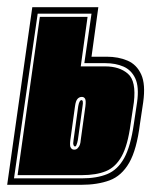

<svg xmlns="http://www.w3.org/2000/svg" viewBox="-48 -515 428 535"><path d="M-28 0 42 -495H226L207 -357H249Q282 -357 307.5 -346Q333 -335 345.5 -307.5Q358 -280 351 -230L342 -170Q333 -98 312 -61.5Q291 -25 257.5 -12.5Q224 0 177 0ZM-9 -18H179Q222 -18 251 -30Q280 -42 298 -74.5Q316 -107 325 -170L334 -230Q340 -273 329 -296.5Q318 -320 296 -329.5Q274 -339 246 -339H187L207 -477H57ZM1 -27 63 -468H196L177 -330H245Q285 -330 308.5 -309.5Q332 -289 325 -230L316 -170Q308 -110 291 -79.5Q274 -49 247 -38Q220 -27 180 -27ZM159 -98Q166 -98 170 -104Q176 -110 177 -125L190 -219Q192 -235 189 -240Q186 -245 180 -245Q173 -245 168 -239.5Q163 -234 161 -219L148 -125Q146 -108 149 -104Q152 -98 159 -98ZM161 -107Q158 -107 157 -111Q155 -114 157 -125L170 -219Q173 -236 179 -236Q185 -236 182 -219L169 -125Q168 -120 167 -116.5Q166 -113 165 -111Q164 -107 161 -107Z"/></svg>

Font: Alumni Sans Collegiate One
Style: Italic
Weight: 400
Italic angle: -8°
Designer: Robert E. Leuschke
Foundry: Robert E. Leuschke
Version: Version 1.100